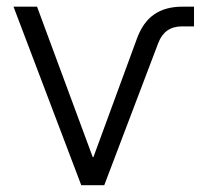

<svg xmlns="http://www.w3.org/2000/svg" viewBox="-20 -542 607 562"><path d="M217.8 0 19.5 -522.5H88.4L251.5 -82H253.4L380.9 -429.2Q398.4 -477.1 431.2 -499.8Q463.9 -522.5 514.2 -522.5H547.9V-464.8H512.7Q461.9 -464.8 443.4 -416.5L285.2 0Z"/></svg>

Font: Inter 28pt Light
Style: Regular
Weight: 300
Designer: Rasmus Andersson
Foundry: rsms
Version: Version 4.001;git-66647c0bb